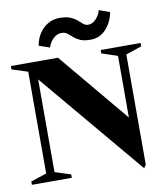

<svg xmlns="http://www.w3.org/2000/svg" viewBox="-100 -1013 964 1114"><g transform="rotate(-10 382.0 -456.5)"><path d="M658 18 142 -596V-50L235 -20V0H0V-20L93 -50V-650L0 -680V-700H277L622 -287V-650L529 -681V-701H764V-681L671 -650V0ZM179 -788Q185 -827 205.5 -858.5Q226 -890 257 -908Q288 -926 325 -926Q364 -926 388 -916Q412 -906 427.5 -892.5Q443 -879 455.5 -868.5Q468 -858 484 -858Q508 -858 529 -879.5Q550 -901 558 -931L621 -908Q610 -850 573.5 -810Q537 -770 482 -770Q444 -770 421.5 -780Q399 -790 384 -803.5Q369 -817 355.5 -827.5Q342 -838 322 -838Q295 -838 273 -817Q251 -796 242 -766Z"/></g></svg>

Font: Wittgenstein Extrabold
Style: Regular
Weight: 800
Designer: Jörg Drees
Foundry: Jörg Drees
Version: Version 1.303; ttfautohint (v1.8.4.7-5d5b)